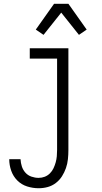

<svg xmlns="http://www.w3.org/2000/svg" viewBox="-20 -776 540 1019"><path d="M185 223Q154 223 124 213.5Q94 204 72 182Q50 160 39.5 130Q29 100 29 69H89Q90 89 96 107.5Q102 126 115 140.5Q128 155 147 161.5Q166 168 185 168Q202 168 217.5 162Q233 156 245 144Q257 132 264 117Q271 102 275.5 86Q280 70 281.5 53.5Q283 37 283 20V-465H138V-520H343V20Q343 44 340.5 68.5Q338 93 330 116Q322 139 309 159.5Q296 180 276.5 195Q257 210 233.5 216.5Q210 223 185 223ZM211 -591 170 -619 267 -756H343L440 -619L399 -591L305 -709Z"/></svg>

Font: Iosevka Fixed Light
Style: Regular
Weight: 300
Monospace: yes
Designer: Belleve Invis
Foundry: Belleve Invis
Version: Version 32.3.0